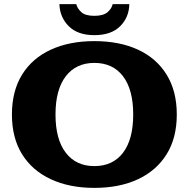

<svg xmlns="http://www.w3.org/2000/svg" viewBox="-20 -898 918 934"><path d="M439 -727Q358 -727 314.5 -770.5Q271 -814 269 -878H351Q356 -857 375.5 -839Q395 -821 439 -821Q483 -821 503.5 -839Q524 -857 528 -878H609Q608 -814 564.5 -770.5Q521 -727 439 -727ZM439 16Q318 16 227.5 -26Q137 -68 87.5 -147.5Q38 -227 38 -341Q38 -455 87.5 -535Q137 -615 227.5 -656.5Q318 -698 439 -698Q561 -698 651 -656.5Q741 -615 790.5 -535Q840 -455 840 -341Q840 -227 790.5 -147.5Q741 -68 651 -26Q561 16 439 16ZM439 -90Q529 -90 578.5 -155Q628 -220 628 -341Q628 -462 578.5 -527Q529 -592 439 -592Q350 -592 300 -527Q250 -462 250 -341Q250 -220 300 -155Q350 -90 439 -90Z"/></svg>

Font: Montagu Slab 16pt
Style: Bold
Weight: 700
Designer: Florian Karsten
Foundry: Florian Karsten
Version: Version 1.000; ttfautohint (v1.8.3)